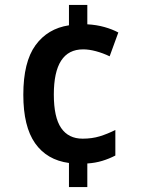

<svg xmlns="http://www.w3.org/2000/svg" viewBox="-20 -744 569 774"><path d="M332 -646Q369 -644 401 -635Q433 -626 457 -613L422 -517Q395 -530 367 -537.5Q339 -545 315 -545Q197 -545 197 -363Q197 -271 226.5 -228Q256 -185 313 -185Q351 -185 382 -194.5Q413 -204 445 -220V-117Q420 -104 392 -95.5Q364 -87 332 -85V10H258V-87Q169 -99 121.5 -166.5Q74 -234 74 -362Q74 -494 123 -561.5Q172 -629 258 -642V-724H332Z"/></svg>

Font: Noto Sans SemiCondensed SemiBold
Style: Regular
Weight: 600
Width: 4
Designer: Monotype Design Team
Foundry: Monotype Imaging Inc.
Version: Version 2.013; ttfautohint (v1.8.4.7-5d5b)